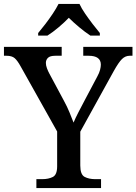

<svg xmlns="http://www.w3.org/2000/svg" viewBox="-24 -951 690 971"><path d="M160 0V-45H190Q221 -45 243 -56Q265 -67 265 -110V-286L80 -616Q64 -645 50 -657Q36 -669 9 -669H-4V-714H288V-669H256Q229 -669 218.5 -658.5Q208 -648 208 -633Q208 -620 213.5 -605.5Q219 -591 225 -580L299 -442Q316 -411 327.5 -382.5Q339 -354 348 -331Q357 -353 373 -384Q389 -415 406 -447L468 -564Q478 -582 482 -597.5Q486 -613 486 -624Q486 -669 424 -669H397V-714H646V-669H632Q610 -669 593 -652.5Q576 -636 551 -591L382 -285V-114Q382 -68 404 -56.5Q426 -45 457 -45H487V0ZM169 -784Q185 -803 205 -829Q225 -855 243 -882Q261 -909 272 -931H378Q388 -909 406.5 -882Q425 -855 445 -829Q465 -803 481 -784V-771H433Q407 -788 377 -813Q347 -838 324 -861Q302 -838 272.5 -813Q243 -788 216 -771H169Z"/></svg>

Font: Noto Serif NP Hmong Medium
Style: Regular
Weight: 500
Designer: Dalton Maag Ltd
Foundry: Dalton Maag Ltd
Version: Version 1.001; ttfautohint (v1.8.4.7-5d5b)